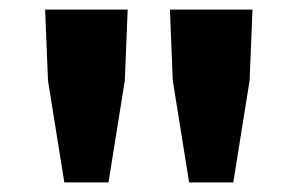

<svg xmlns="http://www.w3.org/2000/svg" viewBox="-20 -704 620 400"><path d="M114 -324H206L240 -536L246 -684H74L80 -536ZM374 -324H466L500 -536L506 -684H334L340 -536Z"/></svg>

Font: Source Sans Pro Black
Style: Regular
Weight: 900
Designer: Paul D. Hunt
Foundry: Adobe Systems Incorporated
Version: Version 3.006;hotconv 1.0.111;makeotfexe 2.5.65597